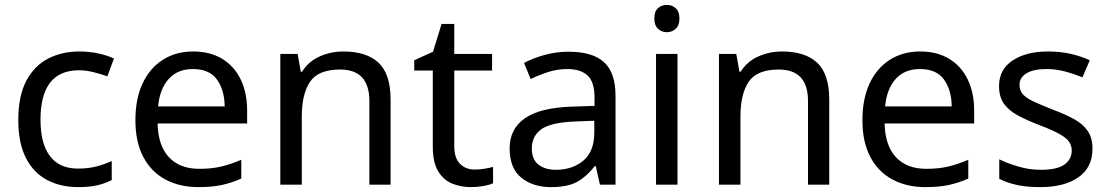

<svg xmlns="http://www.w3.org/2000/svg" viewBox="-20 -757 4543 787"><path d="M300 10Q229 10 173.5 -19Q118 -48 86.5 -109Q55 -170 55 -265Q55 -364 88 -426Q121 -488 177.5 -517Q234 -546 306 -546Q347 -546 385 -537.5Q423 -529 447 -517L420 -444Q396 -453 364 -461Q332 -469 304 -469Q146 -469 146 -266Q146 -169 184.5 -117.5Q223 -66 299 -66Q343 -66 376.5 -75Q410 -84 438 -97V-19Q411 -5 378.5 2.5Q346 10 300 10Z M772 -546Q841 -546 890.5 -516Q940 -486 966.5 -431.5Q993 -377 993 -304V-251H626Q628 -160 672.5 -112.5Q717 -65 797 -65Q848 -65 887.5 -74.5Q927 -84 969 -102V-25Q928 -7 888 1.5Q848 10 793 10Q717 10 658.5 -21Q600 -52 567.5 -113.5Q535 -175 535 -264Q535 -352 564.5 -415Q594 -478 647.5 -512Q701 -546 772 -546ZM771 -474Q708 -474 671.5 -433.5Q635 -393 628 -321H901Q900 -389 869 -431.5Q838 -474 771 -474Z M1387 -546Q1483 -546 1532 -499.5Q1581 -453 1581 -349V0H1494V-343Q1494 -472 1374 -472Q1285 -472 1251 -422Q1217 -372 1217 -278V0H1129V-536H1200L1213 -463H1218Q1244 -505 1290 -525.5Q1336 -546 1387 -546Z M1926 -62Q1946 -62 1967 -65.5Q1988 -69 2001 -73V-6Q1987 1 1961 5.5Q1935 10 1911 10Q1869 10 1833.5 -4.5Q1798 -19 1776 -55Q1754 -91 1754 -156V-468H1678V-510L1755 -545L1790 -659H1842V-536H1997V-468H1842V-158Q1842 -109 1865.5 -85.5Q1889 -62 1926 -62Z M2311 -545Q2409 -545 2456 -502Q2503 -459 2503 -365V0H2439L2422 -76H2418Q2383 -32 2344.5 -11Q2306 10 2238 10Q2165 10 2117 -28.5Q2069 -67 2069 -149Q2069 -229 2132 -272.5Q2195 -316 2326 -320L2417 -323V-355Q2417 -422 2388 -448Q2359 -474 2306 -474Q2264 -474 2226 -461.5Q2188 -449 2155 -433L2128 -499Q2163 -518 2211 -531.5Q2259 -545 2311 -545ZM2337 -259Q2237 -255 2198.5 -227Q2160 -199 2160 -148Q2160 -103 2187.5 -82Q2215 -61 2258 -61Q2326 -61 2371 -98.5Q2416 -136 2416 -214V-262Z M2714 -737Q2734 -737 2749.5 -723.5Q2765 -710 2765 -681Q2765 -653 2749.5 -639Q2734 -625 2714 -625Q2692 -625 2677 -639Q2662 -653 2662 -681Q2662 -710 2677 -723.5Q2692 -737 2714 -737ZM2757 -536V0H2669V-536Z M3185 -546Q3281 -546 3330 -499.5Q3379 -453 3379 -349V0H3292V-343Q3292 -472 3172 -472Q3083 -472 3049 -422Q3015 -372 3015 -278V0H2927V-536H2998L3011 -463H3016Q3042 -505 3088 -525.5Q3134 -546 3185 -546Z M3752 -546Q3821 -546 3870.5 -516Q3920 -486 3946.5 -431.5Q3973 -377 3973 -304V-251H3606Q3608 -160 3652.5 -112.5Q3697 -65 3777 -65Q3828 -65 3867.5 -74.5Q3907 -84 3949 -102V-25Q3908 -7 3868 1.5Q3828 10 3773 10Q3697 10 3638.5 -21Q3580 -52 3547.5 -113.5Q3515 -175 3515 -264Q3515 -352 3544.5 -415Q3574 -478 3627.5 -512Q3681 -546 3752 -546ZM3751 -474Q3688 -474 3651.5 -433.5Q3615 -393 3608 -321H3881Q3880 -389 3849 -431.5Q3818 -474 3751 -474Z M4458 -148Q4458 -70 4400 -30Q4342 10 4244 10Q4188 10 4147.5 1Q4107 -8 4076 -24V-104Q4108 -88 4153.5 -74.5Q4199 -61 4246 -61Q4313 -61 4343 -82.5Q4373 -104 4373 -140Q4373 -160 4362 -176Q4351 -192 4322.5 -208Q4294 -224 4241 -244Q4189 -264 4152 -284Q4115 -304 4095 -332Q4075 -360 4075 -404Q4075 -472 4130.5 -509Q4186 -546 4276 -546Q4325 -546 4367.5 -536.5Q4410 -527 4447 -510L4417 -440Q4383 -454 4346 -464Q4309 -474 4270 -474Q4216 -474 4187.5 -456.5Q4159 -439 4159 -409Q4159 -387 4172 -371.5Q4185 -356 4215.5 -341.5Q4246 -327 4297 -307Q4348 -288 4384 -268Q4420 -248 4439 -219.5Q4458 -191 4458 -148Z"/></svg>

Font: Noto Sans Mandaic
Style: Regular
Weight: 400
Designer: Monotype Design Team
Foundry: Monotype Imaging Inc.
Version: Version 2.002; ttfautohint (v1.8.4.7-5d5b)